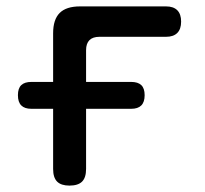

<svg xmlns="http://www.w3.org/2000/svg" viewBox="-20 -570 640 600"><path d="M197 10Q171 10 158.5 -2.5Q146 -15 146 -42V-230H78Q57 -230 46.5 -240.5Q36 -251 36 -272.5Q36 -294 46.5 -304Q57 -314 78 -314H146V-466Q146 -509 166.5 -529.5Q187 -550 230 -550H499Q522 -550 534 -538Q546 -526 546 -502.5Q546 -479 534 -467Q522 -455 499 -455H291Q270 -455 259.5 -444.5Q249 -434 249 -413V-314H390Q411 -314 421.5 -304Q432 -294 432 -272.5Q432 -251 421.5 -240.5Q411 -230 390 -230H249V-42Q249 -15 236.5 -2.5Q224 10 197 10Z"/></svg>

Font: Maple Mono Normal NL Medium
Style: Regular
Weight: 500
Monospace: yes
Designer: subframe7536
Version: Version 7.000